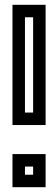

<svg xmlns="http://www.w3.org/2000/svg" viewBox="-20 -780 227 800"><path d="M170 0H32V-138H170ZM84 -52H118V-86H84ZM170 -259H32V-760H170ZM84 -311H118V-708H84Z"/></svg>

Font: Aurach Bi
Style: Regular
Weight: 400
Designer: Peter Wiegel
Foundry: Peter Wiegel
Version: Version 1.002